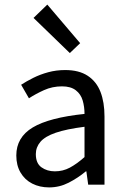

<svg xmlns="http://www.w3.org/2000/svg" viewBox="-20 -804 546 836"><path d="M194 12Q153 12 120.5 -4.5Q88 -21 69.5 -52.5Q51 -84 51 -127Q51 -206 122.5 -249Q194 -292 348 -308Q348 -339 340 -366.5Q332 -394 310 -411Q288 -428 250 -428Q208 -428 171.5 -411.5Q135 -395 106 -376L72 -435Q95 -450 125 -465Q155 -480 190 -489.5Q225 -499 264 -499Q324 -499 362 -474Q400 -449 417.5 -404Q435 -359 435 -297V0H364L356 -58H354Q319 -29 279 -8.5Q239 12 194 12ZM219 -58Q254 -58 284 -74Q314 -90 348 -120V-252Q269 -242 222.5 -226Q176 -210 156 -186.5Q136 -163 136 -133Q136 -93 160.5 -75.5Q185 -58 219 -58ZM284 -573 126 -726 186 -784 329 -616Z"/></svg>

Font: Assistant ExtraLight Medium
Style: Regular
Weight: 500
Version: Version 3.000